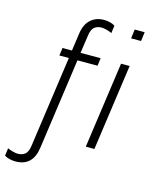

<svg xmlns="http://www.w3.org/2000/svg" viewBox="-212 -820 908 1099"><g transform="rotate(15 242.0 -271.0)"><path d="M332 -711 326 -666Q314 -672 295.5 -677Q277 -682 266 -682Q240 -682 222.5 -668.5Q205 -655 200 -615L185 -511H304L298 -465H179L103 75Q87 186 -15 186Q-33 186 -51 181.5Q-69 177 -80 169L-74 124Q-62 130 -43.5 135Q-25 140 -14 140Q12 140 29.5 126.5Q47 113 52 73L128 -465H72L78 -511H134L149 -617Q157 -672 188.5 -700Q220 -728 267 -728Q285 -728 303 -723.5Q321 -719 332 -711ZM502 -666H443L450 -720H509ZM404 0H353L425 -511H476Z"/></g></svg>

Font: Chivo Thin Italic
Style: Regular
Weight: 100
Italic angle: -8.05°
Designer: Hector Gatti
Foundry: Omnibus-Type
Version: Version 1.007